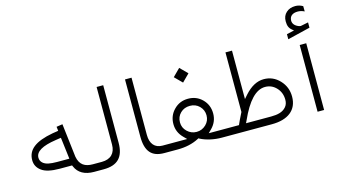

<svg xmlns="http://www.w3.org/2000/svg" viewBox="-91 -1147 2577 1468"><g transform="rotate(-15 1198.0 -413.5)"><path d="M520 0C528.3 0 532.7 -9.3 532.7 -27.3V-32.7C532.7 -49.8 528.3 -58.6 520 -58.6H502.9C442.9 -58.6 401.4 -81.5 389.2 -149.4V-149.9L357.9 -414.6L309.6 -407.2L312 -388.7L313.5 -374.5L299.8 -372.1L268.1 -367.2C125.5 -341.3 63.5 -290.5 63.5 -208.5C63.5 -173.8 78.1 -145.5 107.4 -124C136.2 -102.1 184.1 -91.3 250.5 -91.3H337.9H347.7L351.6 -82.5C374.5 -27.8 425.3 0 497.6 0ZM340.8 -146.5H324.2H243.2C217.3 -146.5 195.3 -148.4 177.2 -151.9C141.6 -159.2 114.3 -179.7 114.3 -214.8C114.3 -263.2 168.5 -294.9 276.9 -311L305.2 -315.4L319.8 -317.4L321.8 -302.7L338.9 -163.1Z M515.1 -58.6C506.8 -58.6 502.9 -49.8 502.9 -32.7V-27.3C502.9 -9.3 507.3 0 515.6 0H574.2C684.1 0 736.3 -53.7 736.3 -167V-622.1H684.1V-166.5C684.1 -97.7 644.5 -58.6 574.7 -58.6Z M1075.2 0C1084.5 0 1087.9 -13.7 1087.9 -27.3V-32.7C1087.9 -49.8 1083.5 -58.6 1075.2 -58.6H1054.7C994.1 -58.6 960.4 -99.1 960.4 -168V-621.6H908.7V-168.5C908.7 -52.7 954.1 0 1053.2 0Z M1573.2 0C1581.5 0 1585.9 -12.2 1585.9 -27.3V-32.7C1585.9 -47.9 1583 -58.6 1573.7 -58.6H1420.9L1445.8 -83.5C1477.1 -115.2 1492.7 -152.8 1492.7 -196.3C1492.7 -241.2 1477.5 -278.8 1447.3 -309.1C1417 -339.4 1379.9 -354.5 1335.4 -354.5C1291 -354.5 1253.9 -339.4 1223.6 -308.6C1192.9 -277.8 1177.7 -240.2 1177.7 -195.8C1177.7 -152.8 1193.4 -115.2 1225.1 -83.5L1250 -58.6H1070.3C1062 -58.6 1058.1 -49.8 1058.1 -32.7V-27.3C1058.1 -9.3 1062.5 0 1070.8 0H1159.7C1223.6 0 1279.8 -12.7 1327.1 -37.6L1334 -41.5L1340.8 -37.6C1388.2 -12.7 1451.2 0 1507.8 0ZM1331.5 -483.4 1389.6 -541.5 1331.5 -599.6 1273.4 -541.5ZM1335 -298.3C1364.7 -298.3 1389.6 -288.6 1409.7 -268.6C1429.7 -248.5 1439.9 -224.1 1439.9 -195.3C1439.9 -166.5 1429.7 -142.6 1409.2 -122.6C1388.2 -102.5 1363.8 -92.3 1335 -92.3C1306.2 -92.3 1281.7 -102.5 1260.7 -122.6C1239.7 -142.6 1229.5 -167 1229.5 -195.3C1229.5 -225.1 1239.7 -249.5 1259.8 -269C1279.8 -288.6 1305.2 -298.3 1335 -298.3Z M1569.3 -58.6C1561 -58.6 1557.1 -49.8 1557.1 -32.7V-27.3C1557.1 -9.3 1561.5 0 1569.8 0H1905.3C2032.7 0 2108.9 -57.6 2108.9 -164.6C2108.9 -215.3 2091.8 -258.8 2057.6 -294.9C2023.4 -331.1 1981.9 -349.1 1933.1 -349.1C1879.9 -349.1 1829.6 -322.3 1781.2 -268.1L1755.9 -239.3V-277.8V-622.6H1704.1V-154.3V-150.9L1702.6 -147.9C1681.2 -105.5 1668.5 -78.6 1664.1 -67.9L1660.2 -58.6H1650.4ZM2052.7 -154.8C2052.7 -131.8 2046.4 -112.8 2033.2 -98.1C2007.3 -68.4 1967.8 -58.6 1915 -58.6H1738.8H1715.8L1725.6 -79.1C1787.6 -217.3 1853.5 -289.1 1927.7 -289.1C1962.4 -289.1 1991.7 -276.4 2016.1 -250.5C2040.5 -224.6 2052.7 -192.4 2052.7 -154.8Z M2267.1 -2H2318.8V-530.3H2267.1ZM2253.9 -648.9 2194.3 -635.3V-595.2L2373.5 -638.7V-680.7C2336.9 -673.3 2318.4 -669.4 2317.4 -669.4C2315.4 -668.9 2313.5 -668.5 2312 -668.5C2308.6 -668.5 2304.7 -669.4 2299.8 -670.9C2268.6 -682.6 2252.4 -701.2 2252 -726.1C2252 -763.7 2278.8 -781.2 2317.9 -781.2C2335.4 -781.2 2352.5 -777.3 2370.6 -768.1L2370.1 -810.1C2351.1 -821.3 2331.1 -826.7 2311 -826.7C2281.2 -826.7 2257.3 -818.4 2238.8 -801.3C2219.7 -784.2 2210.4 -761.2 2210.4 -732.4C2210.4 -697.3 2219.2 -676.3 2242.2 -658.2Z"/></g></svg>

Font: Shabnam Thin
Style: Regular
Weight: 100
Foundry: DejaVu fonts team - Redesigned by Saber Rastikerdar - Based on Vazir font
Version: Version 5.0.1